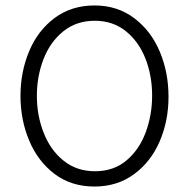

<svg xmlns="http://www.w3.org/2000/svg" viewBox="-20 -673 692 703"><path d="M55 -322Q55 -410 87 -486Q119 -562 180.5 -607.5Q242 -653 326 -653Q410 -653 471.5 -606.5Q533 -560 565 -484Q597 -408 597 -319Q597 -230 564.5 -155Q532 -80 470.5 -35Q409 10 326 10Q241 10 180 -36Q119 -82 87 -158Q55 -234 55 -322ZM537 -323Q537 -396 512.5 -458.5Q488 -521 440.5 -559Q393 -597 327 -597Q260 -597 212 -558.5Q164 -520 139.5 -457Q115 -394 115 -322Q115 -250 140 -186.5Q165 -123 213 -84.5Q261 -46 328 -46Q396 -46 443 -85.5Q490 -125 513.5 -188.5Q537 -252 537 -323Z"/></svg>

Font: Bellota Text
Style: Regular
Weight: 400
Designer: Kemie Guaida
Foundry: Kemie Guaida
Version: Version 4.001